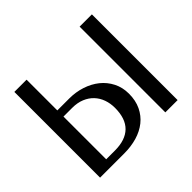

<svg xmlns="http://www.w3.org/2000/svg" viewBox="-165 -938 1150 1150"><g transform="rotate(-45 410.0 -363.0)"><path d="M185.1 -465.8H286.1Q341.3 -465.8 391.1 -449.5Q440.9 -433.1 478.3 -403.1Q515.6 -373 537.6 -329.8Q559.6 -286.6 559.6 -233.4Q559.6 -175.3 538.6 -131.6Q517.6 -87.9 481 -58.6Q444.3 -29.3 394.3 -14.6Q344.2 0 286.1 0H81.5V-726.1H185.1ZM185.1 -413.6V-51.8H259.3Q348.1 -51.8 394.3 -96.9Q440.4 -142.1 440.4 -232.4Q440.4 -270.5 428.7 -303.5Q417 -336.4 394 -360.8Q371.1 -385.3 337.2 -399.4Q303.2 -413.6 259.3 -413.6ZM738.3 0H634.3V-726.1H738.3Z"/></g></svg>

Font: Federov2
Style: Regular
Weight: 400
Designer: Olexa M. Volochay | Cyreal.org
Foundry: Olexa M. Volochay | Cyreal.org
Version: Version 1.000